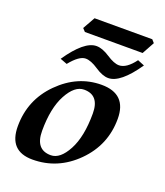

<svg xmlns="http://www.w3.org/2000/svg" viewBox="-146 -896 866 1006"><g transform="rotate(20 286.5 -393.5)"><path d="M235.8 -44.4Q287.6 -44.4 328.1 -120.1Q368.7 -195.8 368.7 -325.2Q368.7 -427.2 283.7 -427.2Q231.4 -427.2 190.7 -351.8Q149.9 -276.4 149.9 -149.4Q149.9 -44.4 235.8 -44.4ZM153.3 9.8Q22 9.8 22 -128.4Q22 -275.9 125 -379.2Q228 -482.4 361.3 -482.4Q501 -482.4 501 -343.3Q501 -197.3 397.5 -93.8Q293.9 9.8 153.3 9.8ZM150.9 -522.5 112.3 -537.1Q199.2 -664.1 266.6 -664.1Q299.8 -664.1 341.3 -636.7Q382.8 -609.4 410.2 -609.4Q452.1 -609.4 496.1 -668.9L534.2 -653.3Q447.8 -527.3 380.4 -527.3Q348.1 -527.3 306.6 -555.2Q265.1 -583 235.8 -583Q199.7 -583 150.9 -522.5ZM505.4 -712.4H183.6L168 -729L206.5 -797.4H528.3L543 -780.8Z"/></g></svg>

Font: Kelvinch
Style: Bold Italic
Weight: 700
Italic angle: -10°
Designer: Paul James Miller
Foundry: High-Logic / Made with FontCreator
Version: Version 3.30 September 23, 2016